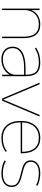

<svg xmlns="http://www.w3.org/2000/svg" viewBox="1024 -1594 580 2667"><g transform="rotate(90 1313.5 -260.0)"><path d="M99 0V-520H119V-409H121Q144 -465 195.5 -497.5Q247 -530 319 -530Q414 -530 461.5 -471.5Q509 -413 509 -300V0H489V-300Q489 -406 447 -458Q405 -510 319 -510Q259 -510 214 -485.5Q169 -461 144 -416Q119 -371 119 -310V0Z M804 10Q723 10 675.5 -32Q628 -74 628 -145Q628 -233 703.5 -279Q779 -325 922 -325H1018Q1018 -426 979 -468Q940 -510 845 -510Q788 -510 740.5 -496.5Q693 -483 652 -454L641 -470Q685 -501 736 -515.5Q787 -530 845 -530Q914 -530 956.5 -509Q999 -488 1018.5 -443Q1038 -398 1038 -325V0H1018V-104H1017Q989 -52 931 -21Q873 10 804 10ZM804 -10Q864 -10 912.5 -34Q961 -58 989.5 -99Q1018 -140 1018 -190V-305H922Q787 -305 717.5 -264Q648 -223 648 -145Q648 -83 689.5 -46.5Q731 -10 804 -10Z M1348 0 1128 -520H1150L1362 -17H1364L1576 -520H1598L1378 0Z M1901 10Q1785 10 1722 -60Q1659 -130 1659 -260Q1659 -386 1721.5 -458Q1784 -530 1894 -530Q1999 -530 2054 -463Q2109 -396 2109 -268Q2109 -264 2109 -263Q2109 -262 2109 -258H1669V-278H2099L2089 -268Q2089 -388 2039.5 -449Q1990 -510 1894 -510Q1793 -510 1736 -444.5Q1679 -379 1679 -260Q1679 -138 1736.5 -74Q1794 -10 1901 -10Q1952 -10 1997 -24Q2042 -38 2077 -66L2089 -50Q2052 -21 2003.5 -5.5Q1955 10 1901 10Z M2387 10Q2338 10 2291 -1.5Q2244 -13 2208 -33L2218 -51Q2252 -32 2296 -21Q2340 -10 2387 -10Q2468 -10 2512.5 -42Q2557 -74 2557 -132Q2557 -177 2532.5 -201Q2508 -225 2469 -238Q2430 -251 2385 -261Q2342 -271 2301 -284.5Q2260 -298 2233.5 -324.5Q2207 -351 2207 -398Q2207 -460 2255.5 -495Q2304 -530 2387 -530Q2434 -530 2482.5 -519Q2531 -508 2561 -490L2551 -472Q2524 -489 2478 -499.5Q2432 -510 2387 -510Q2311 -510 2269 -480.5Q2227 -451 2227 -398Q2227 -359 2250 -337Q2273 -315 2310 -303Q2347 -291 2390 -281Q2423 -273 2456.5 -263.5Q2490 -254 2517 -238Q2544 -222 2560.5 -196.5Q2577 -171 2577 -132Q2577 -65 2526.5 -27.5Q2476 10 2387 10Z"/></g></svg>

Font: M PLUS 2 Thin Thin
Style: Regular
Weight: 250
Version: Version 1.001